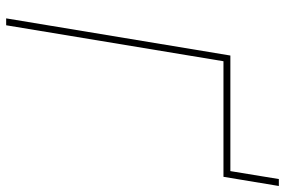

<svg xmlns="http://www.w3.org/2000/svg" viewBox="-171 -754 925 623"><g transform="rotate(90 291.5 -442.5)"><path d="M552.7 -705.1H178.7L62 0H39.6L160.2 -727.5H535.2L561 -884.8H583.5L553.7 -705.1Z"/></g></svg>

Font: Inter Display Thin
Style: Italic
Weight: 100
Italic angle: -9.39999°
Designer: Rasmus Andersson
Foundry: rsms
Version: Version 4.000;git-a52131595